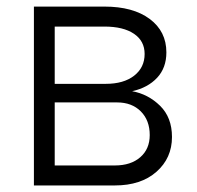

<svg xmlns="http://www.w3.org/2000/svg" viewBox="-20 -566 600 586"><path d="M83.5 0V-545.9H298.8Q386.2 -545.9 437 -508.1Q487.8 -470.2 487.8 -406.2Q487.8 -358.9 459.5 -328.6Q431.2 -298.3 383.3 -287.6Q432.1 -278.8 468.5 -243.2Q504.9 -207.5 504.9 -147.9Q504.9 -83.5 457.5 -41.7Q410.2 0 330.6 0ZM147 -61H330.6Q379.4 -61 408.2 -86.2Q437 -111.3 437 -153.8Q437 -198.7 409.7 -226.1Q382.3 -253.4 337.4 -253.4H147ZM147 -310.1H302.7Q357.4 -310.1 389.4 -335Q421.4 -359.9 421.4 -401.4Q421.4 -440.9 388.9 -462.9Q356.4 -484.9 298.8 -484.9H147Z"/></svg>

Font: Inter Light
Style: Regular
Weight: 300
Designer: Rasmus Andersson
Foundry: rsms
Version: Version 4.000;git-a52131595